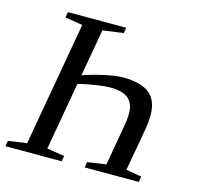

<svg xmlns="http://www.w3.org/2000/svg" viewBox="-109 -759 896 863"><g transform="rotate(15 338.5 -327.5)"><path d="M608.9 0H356.9L361.3 -25.9L447.8 -38.6L481.9 -233.4Q486.8 -261.7 486.8 -285.2Q486.8 -332 460 -354.5Q433.1 -377 374.5 -377Q327.6 -377 228.5 -355L172.9 -38.6L254.4 -25.9L250 0H-11.7L-7.3 -25.9L79.1 -38.6L180.7 -615.7L99.1 -628.9L103.5 -654.8H375L370.6 -628.9L274.4 -615.7L235.8 -396.5Q285.6 -413.6 336.7 -424.6Q387.7 -435.5 420.4 -435.5Q502.9 -435.5 542.7 -403.6Q582.5 -371.6 582.5 -302.2Q582.5 -272 575.7 -233.9L541 -38.6L613.3 -25.9Z"/></g></svg>

Font: Tinos
Style: Italic
Weight: 400
Italic angle: -16.333°
Designer: Steve Matteson
Foundry: Monotype Imaging Inc.
Version: Version 1.32